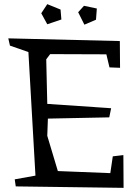

<svg xmlns="http://www.w3.org/2000/svg" viewBox="-20 -894 666 926"><path d="M20 0ZM576 12 56 5 51 -29 151 -47 117 -643 28 -674 20 -709 558 -696 559 -567 508 -569 493 -632 222 -633 203 -608 208 -393 516 -372 507 -328 211 -322 208 -239 259 -69 512 -59 524 -140 575 -146ZM447 -853 443 -799 387 -775 357 -835 385 -866ZM272 -848 276 -800 208 -777 179 -830 208 -874Z"/></svg>

Font: Underdog
Style: Regular
Weight: 400
Designer: Sergey Steblina
Foundry: Sergey Steblina, Jovanny Lemonad
Version: Version 1.001; ttfautohint (v0.9)